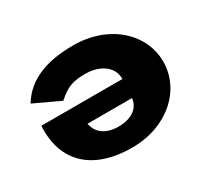

<svg xmlns="http://www.w3.org/2000/svg" viewBox="-135 -874 1191 1103"><g transform="rotate(-30 460.0 -322.5)"><path d="M65.2 -353.1C64 -345.6 64 -331.9 64 -323.1C64 -98.1 218.8 16.9 454.7 16.9C689.1 16.9 856 -135.6 856 -323.1C856 -509.4 689.1 -661.9 454.7 -661.9C282.3 -661.9 147.7 -615.6 75.2 -494.4L246 -414.4C311 -471.9 348.8 -485.6 435 -485.6C503.1 -485.6 602.9 -451.9 602.9 -353.1ZM595.4 -230.6C590.8 -171.9 539.4 -126.9 447.1 -126.9C368.5 -126.9 312.5 -163.1 300.4 -230.6Z"/></g></svg>

Font: Hussar
Style: BdSuprExt
Weight: 700
Foundry: Cannot Into Space Fonts
Version: Version 2.00